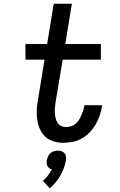

<svg xmlns="http://www.w3.org/2000/svg" viewBox="-20 -755 640 1026"><path d="M319 8Q292 8 266.5 0.5Q241 -7 222.5 -24Q204 -41 193.5 -65Q183 -89 179 -115Q175 -141 176.5 -168Q178 -195 183 -223L218 -436H116V-520H232L267 -735H364L329 -520H519V-436H315L277 -209Q275 -195 273.5 -180.5Q272 -166 273 -152Q274 -138 277 -124.5Q280 -111 287 -99.5Q294 -88 306.5 -82Q319 -76 333 -76Q346 -76 359 -80Q372 -84 383 -93Q394 -102 401 -113Q408 -124 413.5 -136.5Q419 -149 423.5 -161.5Q428 -174 430 -186L431 -193H526L524 -182Q520 -158 511.5 -134Q503 -110 489.5 -87.5Q476 -65 457.5 -46Q439 -27 416 -14.5Q393 -2 368 3Q343 8 319 8ZM246 251 209 212Q224 199 236 183Q248 167 257 150Q249 148 243 143.5Q237 139 233.5 132Q230 125 229.5 117Q229 109 230 101Q232 91 236.5 81Q241 71 249.5 63.5Q258 56 268.5 53Q279 50 289 50Q299 50 308.5 53Q318 56 324.5 63.5Q331 71 332.5 81Q334 91 332 101Q329 122 321.5 142.5Q314 163 303 182.5Q292 202 277.5 219.5Q263 237 246 251Z"/></svg>

Font: Iosevka Custom Medium Oblique
Style: Regular
Weight: 500
Italic angle: -9°
Designer: Belleve Invis
Foundry: Belleve Invis
Version: Version 27.0.1